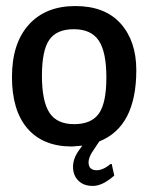

<svg xmlns="http://www.w3.org/2000/svg" viewBox="-20 -477 490 635"><path d="M272.9 59.8Q272.9 86 300 86Q320.6 86 345.8 65.4H349.5L357.9 103.7Q319.6 137.4 288.3 137.9Q257 138.3 239.3 120.6Q221.5 102.8 221.5 74.8Q221.5 46.7 242.1 18.7L252.3 4.7Q235.5 6.5 217.8 7.5Q122.4 7.5 71 -51.9Q19.6 -111.2 19.6 -222.4Q19.6 -333.6 75.2 -395.3Q130.8 -457 229 -457Q327.1 -457 379 -399.1Q430.8 -341.1 430.8 -244.9Q430.8 -57.9 308.4 -9.3L284.1 27.1Q272.9 45.8 272.9 59.8ZM224.3 -380.4Q167.3 -380.4 143 -345.3Q118.7 -310.3 118.7 -226.2Q118.7 -142.1 143.5 -104.2Q168.2 -66.4 225.2 -66.4Q282.2 -66.4 307 -101.4Q331.8 -136.4 331.8 -221Q331.8 -305.6 306.5 -343Q281.3 -380.4 224.3 -380.4Z"/></svg>

Font: Gurajada
Style: Regular
Weight: 400
Designer: Purushoth Kumar Guthula
Foundry: SiliconAndhra, USA.
Version: Version 1.0.3; ttfautohint (v1.2.42-39fb)